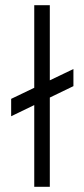

<svg xmlns="http://www.w3.org/2000/svg" viewBox="-20 -720 325 740"><path d="M23 -272 263 -388V-454L23 -339ZM112 0H172V-700H112Z"/></svg>

Font: Unageo Variable
Style: Regular
Weight: 300
Designer: Richard Sepsi
Foundry: Richard Sepsi
Version: Version 2.200